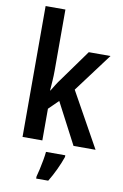

<svg xmlns="http://www.w3.org/2000/svg" viewBox="-105 -818 701 1098"><g transform="rotate(10 246.0 -269.5)"><path d="M183 -406Q183 -375 181 -347Q179 -319 177 -289H179Q192 -310 202.5 -327Q213 -344 226 -361L357 -543H483L315 -318L492 0H364L239 -239L183 -184V0H68V-760H183ZM327 71Q315 106 296 146.5Q277 187 256 221H186V209Q191 191 197 164.5Q203 138 208 110Q213 82 215 61H327Z"/></g></svg>

Font: Noto Sans Kannada Condensed SemiBold
Style: Regular
Weight: 600
Width: 3
Designer: Jelle Bosma - Monotype Design Team
Foundry: Monotype Imaging Inc.
Version: Version 2.005; ttfautohint (v1.8.4.7-5d5b)